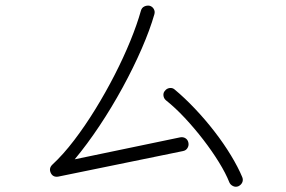

<svg xmlns="http://www.w3.org/2000/svg" viewBox="-20 -727 1040 699"><path d="M192 -84Q173 -81 165 -97Q157 -114 170 -127Q210 -164 250 -216.5Q290 -269 327.5 -330Q365 -391 397.5 -454.5Q430 -518 454.5 -578Q479 -638 493 -688Q496 -699 505.5 -703.5Q515 -708 525 -706Q535 -703 540 -694Q545 -685 542 -675Q526 -619 496 -550Q466 -481 426.5 -408.5Q387 -336 342 -268.5Q297 -201 252 -147L636 -227Q647 -229 655.5 -223.5Q664 -218 666 -207Q668 -197 662.5 -188Q657 -179 646 -177ZM848 -49Q838 -45 828.5 -49.5Q819 -54 815 -63Q802 -96 777 -136.5Q752 -177 720 -218.5Q688 -260 653 -297.5Q618 -335 584 -362Q576 -369 575 -379.5Q574 -390 581 -397Q587 -405 597.5 -406.5Q608 -408 616 -401Q652 -371 689.5 -331.5Q727 -292 761 -248Q795 -204 821 -161Q847 -118 862 -82Q866 -72 862 -63Q858 -54 848 -49Z"/></svg>

Font: Zen Kurenaido
Style: Regular
Weight: 400
Designer: Yoshimichi Ohira
Foundry: Positype
Version: Version 1.001